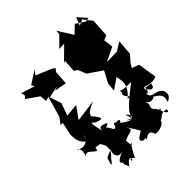

<svg xmlns="http://www.w3.org/2000/svg" viewBox="-279 -1076 1331 1331"><g transform="rotate(-45 386.5 -410.5)"><path d="M702 -825 636 -868 581 -815 512 -925 509 -893 437 -821 487 -823 391 -729 407 -735 401 -643 425 -627 450 -566 552 -497 507 -412 501 -348 580 -403C596 -333 593 -302 528 -241C587 -234 498 -267 532 -302C527 -339 511 -301 628 -308C519 -222 471 -180 462 -148C446 -131 475 -114 413 -144C450 -121 464 -102 439 -173C481 -148 470 -76 363 -169C363 -141 414 -188 358 -183C319 -206 349 -152 312 -160C274 -238 265 -186 310 -221C298 -232 233 -262 250 -195C228 -295 222 -318 251 -285C292 -268 336 -253 261 -338C279 -347 243 -356 346 -399L183 -377L245 -464L150 -455L182 -545L154 -630L242 -649L213 -637L301 -621L308 -723L325 -745L306 -760L190 -808L217 -842L121 -781L134 -759L33 -791L41 -763L24 -743L113 -681L118 -631L149 -640L105 -488L70 -441L92 -442L72 -349C65 -228 149 -240 95 -251C161 -212 94 -217 140 -278C120 -228 78 -209 29 -238C57 -247 56 -169 31 -158C73 -204 88 -150 124 -136C143 -168 100 -162 188 -153C143 -175 198 -134 193 -100C191 -68 186 -60 155 -31C155 -31 109 39 131 -26C140 -63 139 -51 206 -80C180 -78 171 17 249 -12C166 16 160 52 221 50C148 31 229 107 195 104C211 103 232 41 256 69C240 111 231 35 280 89C262 93 311 15 332 -16C319 47 314 -44 314 -44C373 -76 418 -54 376 -114C441 -31 441 23 464 -33C376 4 370 31 407 41C457 25 379 106 426 50C455 25 481 23 492 66C549 78 595 31 578 31C624 10 609 -10 668 1C670 59 603 -40 654 -36C583 -36 651 -4 616 -55C574 -87 624 -110 598 -131C592 -152 621 -91 666 -126C722 -90 722 -75 709 -28C766 -57 744 -80 746 -97C710 -159 653 -111 643 -177C657 -154 685 -215 658 -212C734 -195 721 -212 710 -175C683 -162 688 -181 658 -202C669 -244 682 -185 773 -213L751 -352L699 -372L719 -405L760 -451L769 -565L707 -526L605 -523L709 -573L700 -643L735 -659L743 -791L694 -854L652 -835L676 -894L733 -830Z"/></g></svg>

Font: Hussar Lance
Style: ExBd
Weight: 700
Foundry: Cannot Into Space Fonts, PlusOne Fonts
Version: Version 2.270